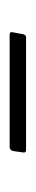

<svg xmlns="http://www.w3.org/2000/svg" viewBox="142 -465 74 398"><g transform="rotate(-90 179.0 -266.0)"><path d="M67 -249Q61 -249 62 -255L65 -276Q67 -283 73 -283H306Q313 -283 311 -276L307 -255Q306 -249 300 -249Z"/></g></svg>

Font: Sofia Sans Condensed ExtraLight
Style: Italic
Weight: 250
Italic angle: -9°
Version: Version 4.100